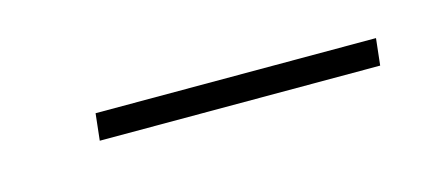

<svg xmlns="http://www.w3.org/2000/svg" viewBox="-23 -533 274 125"><g transform="rotate(-15 114.0 -470.0)"><path d="M37 -461 39 -479H228L226 -461Z"/></g></svg>

Font: Genos Thin Thin
Style: Italic
Weight: 250
Italic angle: -8°
Version: Version 1.010